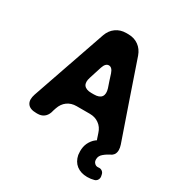

<svg xmlns="http://www.w3.org/2000/svg" viewBox="-208 -883 1163 1227"><g transform="rotate(30 374.0 -269.0)"><path d="M610.4 191.4Q563.5 191.4 531.2 167Q500 142.6 491.2 97.7Q489.3 84 489.3 70.3Q489.3 54.7 492.2 39.1Q498 9.8 517.6 -15.6Q536.1 -40 567.4 -53.7Q592.8 -43.9 679.7 -12.7Q646.5 2.9 625 21.5Q603.5 39.1 603.5 64.5Q603.5 82 612.3 90.8Q624 105.5 644.5 102.5Q658.2 100.6 669.4 108.4Q680.7 116.2 683.6 129.9Q683.6 129.9 686.5 143.6Q688.5 157.2 681.6 168.9Q674.8 180.7 661.1 184.6Q637.7 191.4 610.4 191.4ZM693.4 -95.7Q700.2 -75.2 700.2 -58.6Q700.2 -39.1 691.4 -25.4Q672.9 0 625 0Q622.1 0 616.2 0Q589.8 0 570.3 -13.7Q551.8 -27.3 543.9 -52.7Q541 -61.5 538.1 -70.3Q535.2 -79.1 532.2 -87.9Q520.5 -126 491.2 -146.5Q462.9 -167 423.8 -167Q391.6 -167 326.2 -167Q287.1 -167 258.8 -146.5Q230.5 -126 217.8 -87.9Q214.8 -79.1 211.9 -70.3Q210 -61.5 207 -52.7Q198.2 -27.3 179.7 -13.7Q161.1 0 133.8 0Q130.9 0 125 0Q77.1 0 59.6 -25.4Q49.8 -39.1 49.8 -58.6Q49.8 -75.2 56.6 -95.7Q104.5 -232.4 151.4 -370.1Q199.2 -506.8 246.1 -643.6Q260.7 -684.6 292 -707Q324.2 -730.5 368.2 -730.5Q373 -730.5 382.8 -730.5Q426.8 -730.5 459 -707Q490.2 -684.6 504.9 -643.6Q551.8 -506.8 598.6 -370.1Q646.5 -232.4 693.4 -95.7ZM384.8 -287.1Q424.8 -287.1 439.5 -307.6Q454.1 -328.1 442.4 -366.2Q434.6 -388.7 426.8 -412.1Q419.9 -434.6 412.1 -458Q399.4 -496.1 375 -496.1Q350.6 -496.1 337.9 -458Q330.1 -434.6 323.2 -412.1Q315.4 -388.7 308.6 -366.2Q295.9 -328.1 310.5 -307.6Q326.2 -287.1 365.2 -287.1Q370.1 -287.1 375 -287.1Q379.9 -287.1 384.8 -287.1Z"/></g></svg>

Font: DeepSea
Style: Bold
Weight: 700
Designer: Stem
Version: Version 3.019;git-0a5106e0b